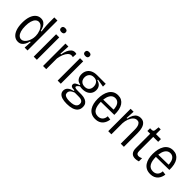

<svg xmlns="http://www.w3.org/2000/svg" viewBox="182 -1846 3159 3159"><g transform="rotate(45 1761.0 -266.5)"><path d="M219 12Q168 12 130 -20Q92 -52 70.5 -113Q49 -174 49 -261Q49 -348 70.5 -408.5Q92 -469 130.5 -500.5Q169 -532 220 -532Q263 -532 291 -511Q319 -490 336 -456.5Q353 -423 362 -383H377Q373 -414 369.5 -449Q366 -484 364 -516.5Q362 -549 362 -572V-696H435V-263V0H368L375 -133H360Q351 -93 333 -60Q315 -27 287.5 -7.5Q260 12 219 12ZM232 -54Q260 -54 284 -72.5Q308 -91 325.5 -121Q343 -151 352.5 -186Q362 -221 362 -255V-268Q362 -290 357 -316.5Q352 -343 342 -369.5Q332 -396 317 -417.5Q302 -439 281.5 -452.5Q261 -466 235 -466Q202 -466 177 -442Q152 -418 138 -372Q124 -326 124 -258Q124 -190 138 -144.5Q152 -99 176.5 -76.5Q201 -54 232 -54Z M579 0V-521H652V0ZM615 -607Q588 -607 574.5 -618.5Q561 -630 561 -653Q561 -676 574.5 -687.5Q588 -699 615 -699Q642 -699 655.5 -687.5Q669 -676 669 -653Q669 -630 655.5 -618.5Q642 -607 615 -607Z M796 0V-310V-521H865L855 -345H871Q880 -400 898 -442Q916 -484 943.5 -508.5Q971 -533 1007 -533Q1015 -533 1024 -532Q1033 -531 1044 -527L1040 -449Q1032 -452 1023 -453.5Q1014 -455 1006 -455Q972 -455 944.5 -427Q917 -399 898 -352.5Q879 -306 870 -250V0Z M1136 0V-521H1209V0ZM1172 -607Q1145 -607 1131.5 -618.5Q1118 -630 1118 -653Q1118 -676 1131.5 -687.5Q1145 -699 1172 -699Q1199 -699 1212.5 -687.5Q1226 -676 1226 -653Q1226 -630 1212.5 -618.5Q1199 -607 1172 -607Z M1511 166Q1445 166 1402 152.5Q1359 139 1337.5 113.5Q1316 88 1316 52Q1316 8 1348 -22.5Q1380 -53 1443 -66V-82Q1398 -80 1376.5 -92.5Q1355 -105 1355 -129Q1355 -156 1377 -172Q1399 -188 1444 -203V-218Q1393 -222 1365.5 -259.5Q1338 -297 1338 -352Q1338 -404 1361 -442Q1384 -480 1427 -501Q1470 -522 1531 -522H1733V-457L1594 -481V-465Q1645 -453 1671.5 -420.5Q1698 -388 1698 -338Q1698 -293 1676.5 -259Q1655 -225 1615.5 -206Q1576 -187 1519 -187Q1507 -187 1493 -188.5Q1479 -190 1463 -193Q1439 -176 1427.5 -162.5Q1416 -149 1416 -140Q1416 -129 1428 -123.5Q1440 -118 1459.5 -116.5Q1479 -115 1500 -115H1575Q1589 -115 1615.5 -111.5Q1642 -108 1670 -96Q1698 -84 1718 -58Q1738 -32 1738 15Q1738 68 1709 101.5Q1680 135 1629 150.5Q1578 166 1511 166ZM1511 103Q1566 103 1600.5 92.5Q1635 82 1651 61.5Q1667 41 1667 13Q1667 -14 1655 -29Q1643 -44 1624.5 -50.5Q1606 -57 1586.5 -58Q1567 -59 1553 -59H1474Q1425 -40 1405.5 -18.5Q1386 3 1386 32Q1386 61 1403 76Q1420 91 1449 97Q1478 103 1511 103ZM1521 -242Q1573 -242 1599.5 -271Q1626 -300 1626 -348Q1626 -398 1599.5 -430Q1573 -462 1519 -462Q1467 -462 1438.5 -430Q1410 -398 1410 -350Q1410 -318 1423 -293.5Q1436 -269 1460.5 -255.5Q1485 -242 1521 -242Z M2019 12Q1962 12 1923 -9Q1884 -30 1859.5 -67Q1835 -104 1824 -151.5Q1813 -199 1813 -253Q1813 -311 1824.5 -361.5Q1836 -412 1860 -451Q1884 -490 1922 -512Q1960 -534 2012 -534Q2058 -534 2092.5 -515.5Q2127 -497 2150.5 -462Q2174 -427 2185 -376Q2196 -325 2194 -260L1861 -255V-308L2146 -313L2124 -282Q2127 -342 2114 -383.5Q2101 -425 2075 -446.5Q2049 -468 2012 -468Q1971 -468 1943 -442.5Q1915 -417 1900 -370Q1885 -323 1885 -255Q1885 -159 1917 -105Q1949 -51 2019 -51Q2046 -51 2066.5 -59.5Q2087 -68 2101.5 -83Q2116 -98 2124.5 -120Q2133 -142 2134 -168L2202 -159Q2198 -127 2186 -96.5Q2174 -66 2152 -41.5Q2130 -17 2097 -2.5Q2064 12 2019 12Z M2313 0V-335V-521H2382L2373 -367H2387Q2400 -426 2420.5 -462.5Q2441 -499 2471 -516.5Q2501 -534 2539 -534Q2575 -534 2599.5 -520Q2624 -506 2639.5 -483Q2655 -460 2663 -431Q2671 -402 2674 -372Q2677 -342 2677 -315V0H2604V-307Q2604 -328 2602.5 -355Q2601 -382 2593 -407Q2585 -432 2568.5 -449Q2552 -466 2522 -466Q2483 -466 2453.5 -436Q2424 -406 2406.5 -358.5Q2389 -311 2386 -258V0Z M2947 8Q2919 8 2897.5 0.5Q2876 -7 2861 -24Q2846 -41 2838.5 -65.5Q2831 -90 2831 -124V-458H2766V-521H2799Q2823 -521 2833.5 -530Q2844 -539 2846 -559L2854 -631H2903V-521H3018V-457H2903V-131Q2903 -95 2916 -78Q2929 -61 2958 -61Q2970 -61 2986 -65Q3002 -69 3021 -79V-5Q2999 2 2980.5 5Q2962 8 2947 8Z M3300 12Q3243 12 3204 -9Q3165 -30 3140.5 -67Q3116 -104 3105 -151.5Q3094 -199 3094 -253Q3094 -311 3105.5 -361.5Q3117 -412 3141 -451Q3165 -490 3203 -512Q3241 -534 3293 -534Q3339 -534 3373.5 -515.5Q3408 -497 3431.5 -462Q3455 -427 3466 -376Q3477 -325 3475 -260L3142 -255V-308L3427 -313L3405 -282Q3408 -342 3395 -383.5Q3382 -425 3356 -446.5Q3330 -468 3293 -468Q3252 -468 3224 -442.5Q3196 -417 3181 -370Q3166 -323 3166 -255Q3166 -159 3198 -105Q3230 -51 3300 -51Q3327 -51 3347.5 -59.5Q3368 -68 3382.5 -83Q3397 -98 3405.5 -120Q3414 -142 3415 -168L3483 -159Q3479 -127 3467 -96.5Q3455 -66 3433 -41.5Q3411 -17 3378 -2.5Q3345 12 3300 12Z"/></g></svg>

Font: Bricolage Grotesque SemiCondensed Light
Style: Regular
Weight: 300
Width: 4
Designer: Mathieu Triay
Foundry: Atelier Triay
Version: Version 1.000;gftools[0.9.30]